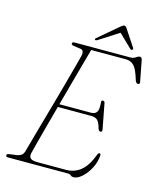

<svg xmlns="http://www.w3.org/2000/svg" viewBox="-127 -948 861 1048"><g transform="rotate(15 303.5 -424.0)"><path d="M355.5 0H16Q4.5 0 4.5 -9Q4.5 -17 18.5 -19L61 -25Q76 -27.5 85.2 -34.2Q94.5 -41 99.5 -56.5Q105.5 -78.5 117.8 -122.8Q130 -167 146.2 -224.2Q162.5 -281.5 180 -343.8Q197.5 -406 213.5 -464.5Q229.5 -523 242 -569.5Q254.5 -616 261 -641.5Q264 -654.5 260.2 -664Q256.5 -673.5 247 -675L205 -681Q192 -683.5 192 -691Q192 -700 205.5 -700H520.5Q538 -700 549.8 -708.8Q561.5 -717.5 570.5 -717.5Q581 -717.5 584 -702L606 -588Q610 -571 597.5 -571Q588 -571 582 -585.5Q564 -647 545.2 -665.5Q526.5 -684 500.5 -684H303.5Q293.5 -648.5 278.8 -595Q264 -541.5 246.8 -479Q229.5 -416.5 212.5 -353H391.5Q413 -353 423 -367Q433 -381 429 -422.5Q427.5 -433.5 437 -433.5Q447 -433.5 448.5 -423.5L475.5 -282Q478.5 -267 468 -266.5Q458.5 -266 454 -278.5Q444.5 -314 432 -325.2Q419.5 -336.5 397 -336.5H208Q191 -274.5 175.8 -218Q160.5 -161.5 149.5 -119Q138.5 -76.5 133.5 -56.5Q128.5 -37 138.5 -26.8Q148.5 -16.5 178.5 -16.5H340Q387.5 -16.5 423 -45.5Q458.5 -74.5 484 -143Q487 -151 493.5 -151Q501 -151 500.5 -140.5Q498.5 -104 480.5 -69Q462.5 -34 437.2 -11Q412 12 388.5 12Q379.5 12 373 6Q366.5 0 355.5 0ZM519 -742.5Q514 -739.5 507.5 -745.5L434 -816.5L323.5 -745.5Q313.5 -739.5 309.5 -743Q305 -747 313 -754L424 -848Q437 -859.5 444.5 -859.5Q452.5 -859.5 459.5 -848L521.5 -754Q525.5 -747 519 -742.5Z"/></g></svg>

Font: Fraunces 72pt Soft Thin
Style: Italic
Weight: 100
Italic angle: -16°
Version: Version 1.000;[0bf87f6ff]